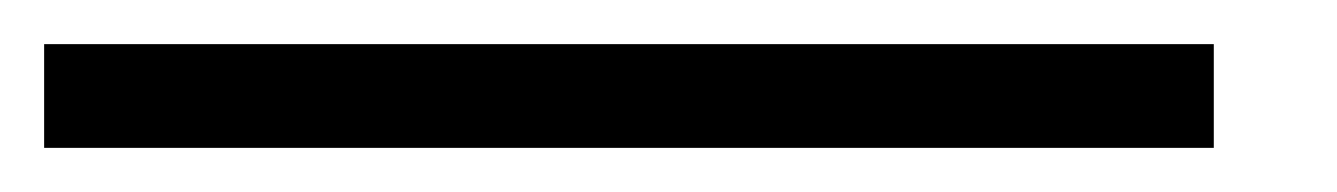

<svg xmlns="http://www.w3.org/2000/svg" viewBox="-20 57 606 87"><path d="M0 77H530V124H0Z"/></svg>

Font: Murecho Thin Light
Style: Regular
Weight: 300
Version: Version 1.010